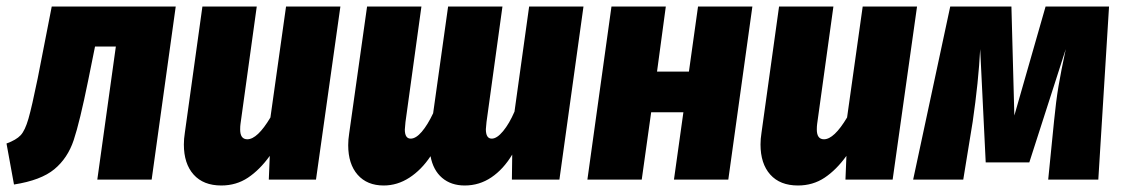

<svg xmlns="http://www.w3.org/2000/svg" viewBox="-38 -552 3451 590"><path d="M428 0H261L318 -409H254L233 -305Q207 -177 188.5 -121.5Q170 -66 129 -32Q88 2 5 15L-18 -111Q12 -122 25.5 -136.5Q39 -151 49.5 -187.5Q60 -224 78 -312L121 -532H502Z M527 -108Q527 -125 530 -144L584 -532H751L701 -171Q700 -164 700 -154Q700 -124 722 -124Q753 -124 793 -191L841 -532H1008L933 0H788L791 -73Q760 -30 724 -6Q688 18 642 18Q587 18 557 -15.5Q527 -49 527 -108Z M1755 -532 1681 0H1535L1536 -77Q1509 -32 1472 -7Q1435 18 1390 18Q1348 18 1320.5 -5.5Q1293 -29 1285 -72Q1257 -30 1220 -6Q1183 18 1141 18Q1090 18 1061 -15Q1032 -48 1032 -106Q1032 -123 1035 -142L1090 -532H1257L1208 -177Q1206 -159 1206 -154Q1206 -126 1224 -126Q1240 -126 1258 -147Q1276 -168 1293 -204L1339 -532H1506L1457 -177Q1455 -159 1455 -155Q1455 -126 1473 -126Q1489 -126 1508 -149Q1527 -172 1543 -209L1588 -532Z M2062 -207H1963L1934 0H1767L1841 -532H2008L1981 -332H2079L2107 -532H2274L2200 0H2033Z M2299 -108Q2299 -125 2302 -144L2356 -532H2523L2473 -171Q2472 -164 2472 -154Q2472 -124 2494 -124Q2525 -124 2565 -191L2613 -532H2780L2705 0H2560L2563 -73Q2532 -30 2496 -6Q2460 18 2414 18Q2359 18 2329 -15.5Q2299 -49 2299 -108Z M3337 0H3183L3201 -180Q3207 -241 3214.5 -286Q3222 -331 3237 -401L3125 -53H2991L2974 -401Q2969 -302 2951 -178L2922 0H2768L2882 -532H3070L3079 -197L3175 -532H3370Z"/></svg>

Font: Fira Sans Condensed ExtraBold
Style: Italic
Weight: 800
Width: 3
Italic angle: -8°
Designer: bBox Type GmbH & Carrois Corporate GbR & Edenspiekermann AG
Foundry: bBox Type GmbH & Carrois Corporate GbR & Edenspiekermann AG
Version: Version 4.301